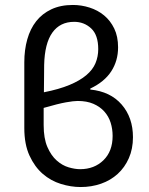

<svg xmlns="http://www.w3.org/2000/svg" viewBox="-20 -742 600 774"><path d="M305 12Q266 12 225.5 -0.5Q185 -13 152.5 -41Q120 -69 99 -114.5Q78 -160 78 -226V-491Q78 -541 90 -583.5Q102 -626 126 -656.5Q150 -687 187 -704.5Q224 -722 274 -722Q308 -722 341 -711.5Q374 -701 399.5 -680Q425 -659 440.5 -627Q456 -595 456 -551Q456 -497 428.5 -454.5Q401 -412 344 -385V-381Q425 -373 470.5 -320.5Q516 -268 516 -189Q516 -142 499.5 -104.5Q483 -67 454.5 -41Q426 -15 387.5 -1.5Q349 12 305 12ZM158 -480Q158 -448 157.5 -421Q157 -394 157 -370Q218 -382 260 -399.5Q302 -417 328 -439Q354 -461 365 -487.5Q376 -514 376 -544Q376 -601 347.5 -627.5Q319 -654 279 -654Q222 -654 191 -610.5Q160 -567 158 -480ZM303 -60Q360 -60 397 -96Q434 -132 434 -194Q434 -222 426 -247.5Q418 -273 400.5 -292.5Q383 -312 356.5 -323.5Q330 -335 293 -335Q277 -335 246 -329.5Q215 -324 156 -307V-238Q156 -184 171 -149.5Q186 -115 208.5 -95Q231 -75 256.5 -67.5Q282 -60 303 -60Z"/></svg>

Font: CV Source Sans
Style: Regular
Weight: 400
Designer: Paul D. Hunt
Foundry: Adobe Systems Incorporated
Version: Version 3.001